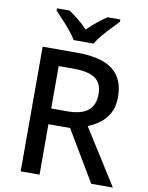

<svg xmlns="http://www.w3.org/2000/svg" viewBox="-100 -1012 833 1083"><g transform="rotate(10 316.5 -470.5)"><path d="M295 -714Q432 -714 497.5 -663Q563 -612 563 -508Q563 -453 542.5 -415.5Q522 -378 490 -354.5Q458 -331 423 -317L623 0H499L327 -289H203V0H95V-714ZM288 -622H203V-379H293Q376 -379 414 -410.5Q452 -442 452 -504Q452 -568 412 -595Q372 -622 288 -622ZM261 -781Q247 -804 225 -831Q203 -858 179 -883.5Q155 -909 137 -928V-941H209Q235 -924 263.5 -901Q292 -878 317 -851Q344 -878 372.5 -901Q401 -924 427 -941H500V-928Q482 -909 457.5 -883.5Q433 -858 410.5 -831Q388 -804 375 -781Z"/></g></svg>

Font: Noto Sans Ethiopic Medium
Style: Regular
Weight: 500
Designer: Monotype Design Team
Foundry: Monotype Imaging Inc.
Version: Version 2.102; ttfautohint (v1.8.4.7-5d5b)